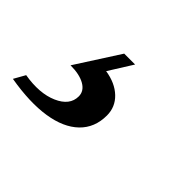

<svg xmlns="http://www.w3.org/2000/svg" viewBox="-137 -137 511 511"><g transform="rotate(45 119.0 118.5)"><path d="M-70 243 -52 211Q7 221 47 203.5Q87 186 87 152Q87 132 67 120.5Q47 109 13 109L92 -14H133L91 53Q130 59 153 81Q176 103 176 135Q176 181 146 210Q116 239 61 247.5Q6 256 -70 243Z"/></g></svg>

Font: Platypi Light Light
Style: Italic
Weight: 300
Italic angle: -13°
Version: Version 1.200